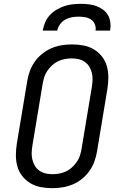

<svg xmlns="http://www.w3.org/2000/svg" viewBox="-20 -975 640 1003"><path d="M254 8Q223 8 193.5 2.5Q164 -3 139.5 -17.5Q115 -32 97 -54.5Q79 -77 71 -105Q63 -133 63 -163.5Q63 -194 68 -225L122 -550Q126 -576 135.5 -602.5Q145 -629 161 -652Q177 -675 200 -693.5Q223 -712 248.5 -723Q274 -734 301.5 -738.5Q329 -743 355 -743Q386 -743 415.5 -737.5Q445 -732 469.5 -717.5Q494 -703 512 -680.5Q530 -658 538 -630Q546 -602 546 -571.5Q546 -541 541 -510L487 -185Q483 -159 473.5 -132.5Q464 -106 448 -83Q432 -60 409.5 -41.5Q387 -23 361 -12Q335 -1 307.5 3.5Q280 8 254 8ZM254 -65Q272 -65 290.5 -68.5Q309 -72 325.5 -80Q342 -88 356 -100.5Q370 -113 381 -129Q392 -145 397.5 -162Q403 -179 406 -197L460 -522Q463 -541 463.5 -559.5Q464 -578 459.5 -595.5Q455 -613 446 -627.5Q437 -642 422.5 -652Q408 -662 390.5 -666Q373 -670 355 -670Q337 -670 318.5 -666.5Q300 -663 283.5 -655Q267 -647 253 -634.5Q239 -622 228 -606Q217 -590 211.5 -573Q206 -556 203 -538L149 -213Q146 -194 145.5 -175.5Q145 -157 149.5 -139.5Q154 -122 163 -107.5Q172 -93 186.5 -83Q201 -73 218.5 -69Q236 -65 254 -65ZM203 -815Q207 -836 215.5 -857Q224 -878 239.5 -895Q255 -912 275 -924Q295 -936 316 -943Q337 -950 359 -952.5Q381 -955 402 -955Q423 -955 444 -952.5Q465 -950 484 -943Q503 -936 519 -924Q535 -912 544.5 -895Q554 -878 556.5 -857Q559 -836 555 -815H479Q482 -832 475.5 -848Q469 -864 455.5 -873Q442 -882 425 -885Q408 -888 391 -888Q374 -888 356 -885Q338 -882 321.5 -873Q305 -864 293.5 -848Q282 -832 279 -815Z"/></svg>

Font: Iosevka Plex Etoile
Style: Italic
Weight: 400
Italic angle: -9°
Designer: Belleve Invis
Foundry: Belleve Invis
Version: Version 25.1.1; ttfautohint (v1.8.4)